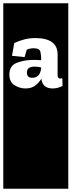

<svg xmlns="http://www.w3.org/2000/svg" viewBox="-30 -937 436 1170"><path d="M-10 -917H386V213H-10ZM174 -643Q212 -643 216.5 -620.5Q221 -598 221 -576V-570Q210 -571 197.5 -571.5Q185 -572 173 -572Q119 -572 73 -554.5Q27 -537 27 -483Q27 -437 59 -417.5Q91 -398 125 -398Q162 -398 185 -416Q208 -434 222 -457Q229 -398 291 -398Q321 -398 351 -413L350 -460Q342 -458 338 -458Q321 -458 321 -480V-605Q321 -705 185 -705Q150 -705 119 -697Q88 -689 57 -675L43 -597L120 -589L133 -634Q154 -643 174 -643ZM221 -523Q215 -463 166 -463Q134 -463 134 -494Q134 -516 147.5 -523.5Q161 -531 180 -531Q199 -531 221 -526Z"/></svg>

Font: Zilla Slab Highlight
Style: Bold
Weight: 700
Designer: Typotheque Type Foundry
Foundry: Typotheque type foundry
Version: Version 1.1; 2017; ttfautohint (v1.6)